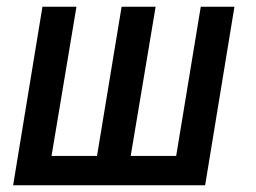

<svg xmlns="http://www.w3.org/2000/svg" viewBox="-20 -550 760 570"><path d="M19 0H589L676 -530H576L503 -87H368L442 -530H341L268 -87H133L207 -530H106Z"/></svg>

Font: Iosevka Sparkle Medium Oblique
Style: Regular
Weight: 500
Italic angle: -9°
Designer: Belleve Invis
Foundry: Belleve Invis
Version: Version 4.5.0; ttfautohint (v1.8.3)